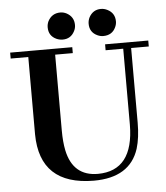

<svg xmlns="http://www.w3.org/2000/svg" viewBox="-53 -791 734 848"><g transform="rotate(-5 313.5 -366.5)"><path d="M9.8 -559.6H87.9V-216.8Q89.8 8.8 329.1 9.8Q489.3 9.8 529.3 -114.3Q543.9 -162.1 543.9 -228.5V-559.6H622.1V-585.9H430.7V-559.6H508.8V-222.7Q507.8 -19.5 349.6 -18.6Q239.3 -18.6 214.8 -134.8Q207 -172.9 207 -223.6V-559.6H285.2V-585.9H9.8ZM305.7 -682.6Q305.7 -718.8 273.4 -736.3Q259.8 -743.2 246.1 -743.2Q208 -743.2 190.4 -709Q184.6 -696.3 184.6 -682.6Q184.6 -644.5 218.8 -628.9Q232.4 -623 246.1 -623Q282.2 -623 298.8 -655.3Q305.7 -668 305.7 -682.6ZM487.3 -682.6Q487.3 -719.7 454.1 -736.3Q440.4 -743.2 425.8 -743.2Q390.6 -743.2 373 -710.9Q366.2 -697.3 366.2 -682.6Q366.2 -644.5 400.4 -628.9Q413.1 -623 425.8 -623Q465.8 -623 481.4 -657.2Q487.3 -669.9 487.3 -682.6Z"/></g></svg>

Font: Abhaya Libre
Style: Bold
Weight: 700
Designer: Pushpananda Ekanayake, Sol Matas, Pathum Egodawatta
Foundry: Mooniak
Version: Version 1.050 ; ttfautohint (v1.6)